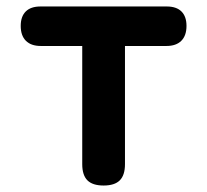

<svg xmlns="http://www.w3.org/2000/svg" viewBox="-20 -570 640 593"><path d="M234 -428H106Q76 -428 60 -444Q44 -460 44 -490Q44 -519 59.5 -534.5Q75 -550 105 -550H495Q525 -550 540.5 -534.5Q556 -519 556 -490Q556 -460 540 -444Q524 -428 494 -428H366V-63Q366 -29 350 -13Q334 3 300 3Q266 3 250 -13Q234 -29 234 -63Z"/></svg>

Font: Maple Mono
Style: Bold
Weight: 700
Monospace: yes
Designer: subframe7536
Version: Version 7.200